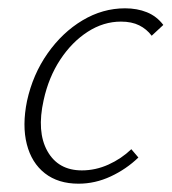

<svg xmlns="http://www.w3.org/2000/svg" viewBox="-20 -436 413 462"><path d="M169 6Q120 6 88 -19Q56 -44 44.5 -89Q33 -134 45 -193Q59 -257 94.5 -307.5Q130 -358 178.5 -387Q227 -416 281 -416Q310 -416 333.5 -406.5Q357 -397 373 -376L345 -350Q333 -366 315 -375Q297 -384 271 -384Q229 -384 191 -359.5Q153 -335 125 -292.5Q97 -250 85 -195Q68 -119 94 -72.5Q120 -26 177 -26Q210 -26 241 -40Q272 -54 296 -77L313 -57Q284 -29 246.5 -11.5Q209 6 169 6Z"/></svg>

Font: Ysabeau Office ExtraLight
Style: Italic
Weight: 250
Italic angle: -12°
Designer: Christian Thalmann (Catharsis Fonts)
Version: Version 2.001;gftools[0.9.30]; featfreeze: tnum,lnum,ss02